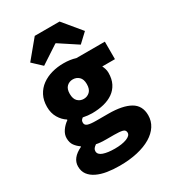

<svg xmlns="http://www.w3.org/2000/svg" viewBox="-225 -860 1050 1179"><g transform="rotate(-30 300.0 -270.0)"><path d="M269 206Q222 206 181.5 199.5Q141 193 110 178Q79 163 61.5 139.5Q44 116 44 82Q44 22 120 -14V-18Q99 -32 84.5 -52Q70 -72 70 -104Q70 -130 87 -155Q104 -180 130 -198V-202Q101 -220 81.5 -253Q62 -286 62 -330Q62 -376 80 -410.5Q98 -445 129 -467.5Q160 -490 199.5 -501Q239 -512 283 -512Q330 -512 368 -500H570V-376H480Q485 -367 489.5 -353Q494 -339 494 -324Q494 -280 478 -248.5Q462 -217 433.5 -197Q405 -177 366.5 -167.5Q328 -158 283 -158Q254 -158 220 -165Q211 -158 207.5 -152.5Q204 -147 204 -136Q204 -119 222 -112.5Q240 -106 282 -106H367Q467 -106 521 -75.5Q575 -45 575 24Q575 65 553.5 98.5Q532 132 492 156Q452 180 395.5 193Q339 206 269 206ZM283 -260Q308 -260 326 -277Q344 -294 344 -330Q344 -365 326 -381.5Q308 -398 283 -398Q258 -398 240.5 -381.5Q223 -365 223 -330Q223 -294 240.5 -277Q258 -260 283 -260ZM296 100Q347 100 379.5 87.5Q412 75 412 54Q412 34 392 29Q372 24 334 24H284Q255 24 238 22.5Q221 21 208 18Q195 27 189 35Q183 43 183 54Q183 78 214 89Q245 100 296 100ZM173 -558 109 -618 215 -746H391L497 -618L433 -558L305 -642H301Z"/></g></svg>

Font: Source Code Pro Black
Style: Regular
Weight: 900
Monospace: yes
Designer: Paul D. Hunt, Teo Tuominen
Foundry: Adobe Systems Incorporated
Version: Version 2.030;PS 1.000;hotconv 16.6.51;makeotf.lib2.5.65220